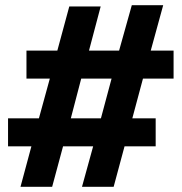

<svg xmlns="http://www.w3.org/2000/svg" viewBox="-20 -722 700 740"><path d="M59 -2 101 -158H11V-266H130L172 -419H82V-527H201L247 -697H368L323 -527H439L488 -702H609L561 -527H649V-419H531L490 -266H580V-158H460L418 -2H296L339 -158H223L181 -2ZM253 -266H369L410 -419H293Z"/></svg>

Font: Lil Grotesk Bold
Style: Regular
Weight: 700
Designer: Bastien Sozeau
Foundry: NBR — Bastien Sozeau
Version: Version 4.002; ttfautohint (v1.8.4.7-5d5b)